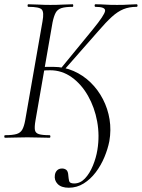

<svg xmlns="http://www.w3.org/2000/svg" viewBox="-24 -645 664 899"><path d="M298 234Q263 234 246 216.5Q229 199 233 174Q235 161 243.5 152.5Q252 144 267 144Q278 144 286.5 150.5Q295 157 296 178Q297 190 299.5 202Q302 214 323 214Q352 214 374 190.5Q396 167 411 130.5Q426 94 432 57Q443 -10 431 -76Q419 -142 388 -196.5Q357 -251 311.5 -283.5Q266 -316 211 -316Q202 -316 190.5 -315.5Q179 -315 168 -313V-330Q183 -332 197 -332Q211 -332 225 -332Q276 -332 320.5 -312.5Q365 -293 400 -259Q435 -225 458 -180.5Q481 -136 489 -86Q497 -36 488 16Q481 52 465 90.5Q449 129 424.5 161.5Q400 194 368 214Q336 234 298 234ZM0 0Q-4 0 -4 -6Q-4 -12 0 -12Q35 -12 53.5 -17.5Q72 -23 80.5 -38.5Q89 -54 94 -82L175 -545Q183 -588 171.5 -600.5Q160 -613 109 -613Q105 -613 105 -619Q105 -625 109 -625Q131 -625 157 -623.5Q183 -622 212 -622Q244 -622 270.5 -623.5Q297 -625 316 -625Q319 -625 319 -619Q319 -613 316 -613Q282 -613 263.5 -607Q245 -601 236.5 -585Q228 -569 222 -540L142 -80Q137 -51 139.5 -36.5Q142 -22 158 -17Q174 -12 208 -12Q212 -12 212 -6Q212 0 208 0Q186 0 160 -1Q134 -2 104 -2Q74 -2 47 -1Q20 0 0 0ZM276 -317 262 -326 412 -509Q465 -574 468 -593.5Q471 -613 423 -613Q419 -613 419 -619Q419 -625 423 -625Q446 -625 467.5 -623.5Q489 -622 524 -622Q559 -622 578.5 -623.5Q598 -625 615 -625Q620 -625 620 -619Q620 -613 615 -613Q581 -613 554 -602Q527 -591 499.5 -566Q472 -541 436 -499Z"/></svg>

Font: Cormorant Infant Light
Style: Italic
Weight: 300
Italic angle: -10°
Designer: Christian Thalmann (Catharsis Fonts)
Foundry: Catharsis Fonts
Version: Version 4.001